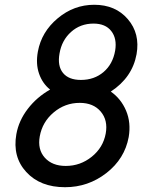

<svg xmlns="http://www.w3.org/2000/svg" viewBox="-20 -762 629 797"><path d="M371.1 -742.2Q459.5 -742.2 510.7 -682.4Q562 -622.6 546.9 -537.1Q529.3 -440.4 439.9 -381.8Q482.4 -352.1 503.4 -302.5Q524.4 -252.9 514.2 -192.9Q497.6 -103 421.9 -43.9Q346.2 15.1 250 15.1Q147 15.1 89.1 -47.9Q31.2 -110.8 47.9 -205.1Q58.1 -261.7 95.5 -310.3Q132.8 -358.9 188 -390.1Q156.2 -415.5 142.1 -456.3Q127.9 -497.1 137.2 -547.9Q152.3 -629.9 219.5 -686Q286.6 -742.2 371.1 -742.2ZM368.2 -664.1Q313.5 -664.1 274.9 -629.4Q236.3 -594.7 227.1 -540Q217.8 -488.3 241.5 -459.2Q265.1 -430.2 315.9 -430.2Q371.1 -430.2 409.7 -462.9Q448.2 -495.6 458 -551.8Q466.3 -601.6 442.1 -632.8Q418 -664.1 368.2 -664.1ZM311 -335Q250 -335 202.9 -295.4Q155.8 -255.9 145 -195.8Q135.3 -141.6 166 -107.4Q196.8 -73.2 252.9 -73.2Q313.5 -73.2 360.8 -111.3Q408.2 -149.4 418.9 -208Q428.7 -262.7 398.2 -298.8Q367.7 -335 311 -335Z"/></svg>

Font: Stilu
Style: Italic
Weight: 400
Italic angle: -10°
Designer: Genilson Lima Santos
Foundry: Genilson Lima Santos
Version: Version 1.200;PS 001.200;hotconv 1.0.88;makeotf.lib2.5.64775